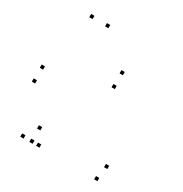

<svg xmlns="http://www.w3.org/2000/svg" viewBox="-176 -873 969 1016"><g transform="rotate(30 308.5 -365.0)"><path d="M16.7 -357.5V-377.5H-3.3V-357.5ZM16.7 -272.7V-292.7H-3.3V-272.7ZM397 -458V-478H377V-458ZM397 -542.8V-562.8H377V-542.8ZM206.2 -720V-740H186.2V-720ZM109.5 -720V-740H89.5V-720ZM109.5 10V-10H89.5V10ZM206.2 10V-10H186.2V10ZM164.7 -71.7V-91.7H144.7V-71.7ZM164.7 10V-10H144.7V10ZM560.7 10V-10H540.7V10ZM574 -71.8V-91.8H554V-71.8Z"/></g></svg>

Font: Monaspace Argon Dots Var
Style: Regular
Weight: 400
Designer: Riley Cran and the Lettermatic Team
Version: Version 1.100 (Monaspace Argon Dots)